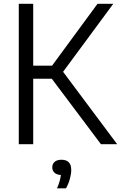

<svg xmlns="http://www.w3.org/2000/svg" viewBox="-20 -760 638 1012"><path d="M79 0V-740H155V-414H254.5L494 -740H577L312.5 -381.5L597.5 0H512L253 -345H155V0ZM280.5 232.5Q290 211 294.5 194.2Q299 177.5 301 162.5Q278.5 161 267 150.2Q255.5 139.5 255.5 122Q255.5 104 268 93Q280.5 82 304 82Q355.5 82 355.5 136Q355.5 157 348.2 183.2Q341 209.5 328 232.5Z"/></svg>

Font: Encode Sans Semi Condensed
Style: Regular
Weight: 400
Width: 4
Designer: Multiple Designers
Foundry: Impallari Type
Version: Version 3.000; ttfautohint (v1.8.3) -l 8 -r 50 -G 200 -x 14 